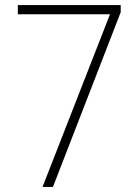

<svg xmlns="http://www.w3.org/2000/svg" viewBox="-20 -734 548 754"><path d="M147 0 412 -678H50V-714H454V-686L188 0Z"/></svg>

Font: Noto Sans Khmer SemiCondensed ExtraLight
Style: Regular
Weight: 200
Width: 4
Designer: Danh Hong and the Monotype Design Team
Foundry: Monotype Imaging Inc.
Version: Version 2.004; ttfautohint (v1.8.4.7-5d5b)